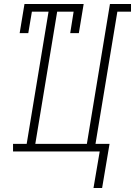

<svg xmlns="http://www.w3.org/2000/svg" viewBox="-20 -755 673 957"><path d="M446 182 477 0H45V-38H113L222 -697H139L121 -590H78L102 -735H397L373 -590H330L347 -697H265L156 -38H413L528 -735H633V-697H565L456 -38H526L489 182Z"/></svg>

Font: Iosevka Curly Slab XLtEx
Style: Italic
Weight: 200
Width: 7
Italic angle: -9°
Monospace: yes
Designer: Belleve Invis
Foundry: Belleve Invis
Version: Version 11.1.0; ttfautohint (v1.8.3)